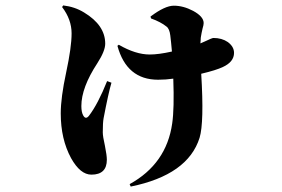

<svg xmlns="http://www.w3.org/2000/svg" viewBox="-20 -606 1040 708"><path d="M391 -301Q380 -264 362 -170Q359 -154 359 -118Q359 -103 367 -68Q374 -33 374 -17Q374 38 317 38Q276 38 242 -23Q204 -93 204 -188Q204 -246 224 -339Q244 -432 244 -483Q244 -534 209 -580L213 -586Q256 -581 290 -560Q368 -513 368 -445Q368 -418 339 -373Q280 -283 280 -215Q280 -192 287 -180Q296 -164 308 -179Q341 -222 375 -307ZM535 -545Q588 -585 621 -585Q656 -585 692 -566Q731 -545 731 -521Q731 -514 727 -501Q723 -484 721 -471Q720 -467 720 -459L719 -446L735 -453Q762 -466 767 -466Q798 -466 820 -451Q843 -434 843 -411Q843 -378 802 -359Q777 -347 722 -334Q733 -154 716 -98Q673 39 462 82L458 73Q594 -2 615 -151Q623 -206 619 -316Q592 -312 563 -312Q447 -312 413 -437L418 -441Q480 -405 532 -405Q565 -405 614 -416Q611 -451 608 -475Q605 -500 594 -508Q573 -525 537 -538Z"/></svg>

Font: Source Han Serif CN Heavy
Style: Regular
Weight: 900
Designer: Ryoko NISHIZUKA  (kana & ideographs); Frank Grießhammer (Latin, Greek & Cyrillic); Wenlong ZHANG  (bopomofo); Sandoll Co
Foundry: Adobe Systems Incorporated
Version: Version 1.000;PS 1;hotconv 16.6.53;makeotf.lib2.5.65590